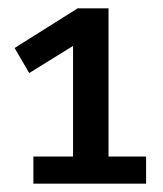

<svg xmlns="http://www.w3.org/2000/svg" viewBox="-20 -720 390 460"><path d="M60 -280V-345H155V-610L50 -545L15 -605L166 -700H240V-345H330V-280Z"/></svg>

Font: Bitter
Style: Regular
Weight: 400
Designer: Sol Matas
Foundry: Sol Matas
Version: Version 1.300;PS 001.300;hotconv 1.0.70;makeotf.lib2.5.58329